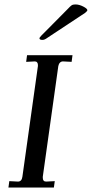

<svg xmlns="http://www.w3.org/2000/svg" viewBox="-20 -846 414 866"><path d="M61 -27Q78 -27 81 -49L151 -548V-553Q151 -560 147.5 -564.5Q144 -569 137 -569L98 -567L102 -597H307L303 -567L264 -569Q256 -569 250.5 -563.5Q245 -558 243 -548L173 -49V-44Q173 -27 188 -27L227 -29L223 0H18L22 -29ZM158 -673Q158 -677 167 -686Q176 -695 178 -697L285 -805Q297 -818 303 -822Q309 -826 320 -826Q337 -826 355.5 -816.5Q374 -807 374 -800Q374 -796 364 -788L193 -675Q181 -666 172 -666Q158 -666 158 -673Z"/></svg>

Font: Unna
Style: Italic
Weight: 400
Italic angle: -8.05°
Designer: Jorge de Buen Unna
Foundry: Omnibus-Type
Version: Version 2.008